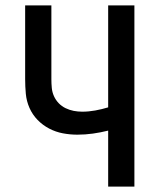

<svg xmlns="http://www.w3.org/2000/svg" viewBox="-20 -690 590 710"><path d="M380 0V-207Q352 -200 323.5 -196Q295 -192 266 -192Q239 -192 212.5 -197Q186 -202 162 -214.5Q138 -227 119 -246.5Q100 -266 89 -291Q78 -316 75.5 -343Q73 -370 73 -397V-670H170V-397Q170 -381 171.5 -365Q173 -349 179.5 -334.5Q186 -320 197 -308.5Q208 -297 222.5 -290Q237 -283 252.5 -280Q268 -277 284 -277Q308 -277 332.5 -281.5Q357 -286 380 -293V-670H477V0Z"/></svg>

Font: Lode Dark
Style: Bold
Weight: 700
Monospace: yes
Designer: Belleve Invis
Foundry: Belleve Invis
Version: Version 29.2.0; ttfautohint (v1.8.3)